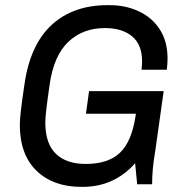

<svg xmlns="http://www.w3.org/2000/svg" viewBox="-20 -716 715 746"><path d="M631 -489Q631 -468 628 -445H530Q532 -467 532 -478Q532 -543 493 -575Q454 -607 388 -607Q302 -607 245.5 -553.5Q189 -500 173 -388Q156 -272 156 -241Q156 -158 197 -118.5Q238 -79 313 -79Q400 -79 445.5 -122Q491 -165 506 -261L508 -274H314L326 -362H616L583 -128Q571 -60 571 0H513L505 -82Q466 -37 414.5 -13.5Q363 10 303 10H295Q187 10 122 -52.5Q57 -115 57 -232Q57 -268 75 -388Q97 -542 180.5 -619Q264 -696 398 -696H405Q468 -696 519.5 -672Q571 -648 601 -601.5Q631 -555 631 -489Z"/></svg>

Font: Chivo
Style: Italic
Weight: 400
Italic angle: -8.05°
Designer: Hector Gatti
Foundry: Omnibus-Type
Version: Version 1.007